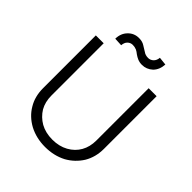

<svg xmlns="http://www.w3.org/2000/svg" viewBox="-250 -1074 1244 1244"><g transform="rotate(45 372.0 -452.5)"><path d="M616 -112Q579 -53 518 -19Q453 15 372 15Q292 15 227 -19Q163 -54 129 -112Q94 -169 94 -246V-729H166V-250Q166 -192 191 -148Q218 -104 263 -78Q310 -52 372 -52Q434 -52 481 -78Q528 -104 553 -148Q578 -192 578 -250V-729H651V-246Q651 -171 616 -112ZM230 -884Q260 -915 304 -915Q335 -915 355 -902L394 -878Q411 -865 437 -865Q457 -865 473 -880Q488 -895 490 -920L546 -914Q543 -864 513 -834Q481 -805 440 -805Q417 -805 399 -813Q385 -819 369 -830Q356 -841 342 -848Q325 -855 307 -855Q286 -855 271 -840Q257 -826 255 -800L198 -803Q199 -853 230 -884Z"/></g></svg>

Font: Sinter Normal
Style: Regular
Weight: 350
Foundry: Adobe & rsms
Version: Version 1.000